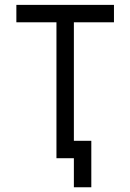

<svg xmlns="http://www.w3.org/2000/svg" viewBox="-20 -665 548 807"><path d="M363.8 122.1H290.5V0H217.3V-571.3H48.8V-644.5H459V-571.3H290.5V-73.2H363.8Z"/></svg>

Font: Catrinity
Style: Regular
Weight: 400
Designer: Alexander Lange
Foundry: High-Logic / Made with FontCreator
Version: Version 2.090;May 20, 2024;FontCreator 15.0.0.2974 64-bit